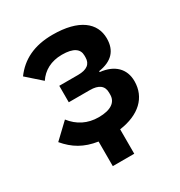

<svg xmlns="http://www.w3.org/2000/svg" viewBox="-161 -647 844 899"><g transform="rotate(-30 261.0 -197.0)"><path d="M189 7C116 -4 67 -34 24 -85L104 -161C139 -116 187 -91 247 -91C314 -91 346 -116 346 -156V-167C346 -204 321 -222 274 -222H160V-311H262C309 -311 333 -329 333 -365V-375C333 -410 306 -431 243 -431C184 -431 140 -406 113 -365L35 -434C82 -498 151 -534 252 -534C395 -534 464 -476 464 -392C464 -326 428 -288 356 -277V-272C432 -264 476 -221 476 -154C476 -66 413 -7 305 8V140H189Z"/></g></svg>

Font: Plexus Sans SemiBold
Style: Regular
Weight: 600
Version: Version 2.001;PS 002.001;hotconv 1.0.70;makeotf.lib2.5.58329